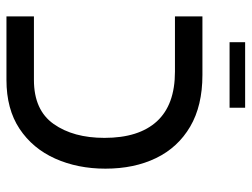

<svg xmlns="http://www.w3.org/2000/svg" viewBox="-110 -650 761 580"><g transform="rotate(90 270.0 -360.5)"><path d="M30 0V-83H222Q313 -83 355 -142.5Q397 -202 397 -296Q397 -400 347 -454.5Q297 -509 197 -509H30V-592H207Q300 -592 363 -555Q426 -518 458 -452Q490 -386 490 -299Q490 -215 459.5 -147Q429 -79 369.5 -39.5Q310 0 222 0ZM108 -674V-721H306V-674Z"/></g></svg>

Font: Noto Sans Living
Style: Regular
Weight: 400
Designer: Monotype Design Team
Foundry: Monotype Imaging Inc.
Version: Version 2.013; ttfautohint (v1.8.4.7-5d5b)